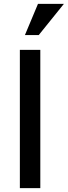

<svg xmlns="http://www.w3.org/2000/svg" viewBox="-20 -966 348 986"><path d="M82 0V-710H187V0ZM179 -786H108L175 -946H308Z"/></svg>

Font: Rising Sun Medium
Style: Regular
Weight: 500
Designer: Matt McInerney, Pablo Impallari, Rodrigo Fuenzalida (Raleway font), Stephen Hutchings (Greek), Cristiano Sobral (main ch
Foundry: The Rising Sun Project Authors
Version: Version 4.327; ttfautohint (v1.8.4.7-5d5b-dirty)